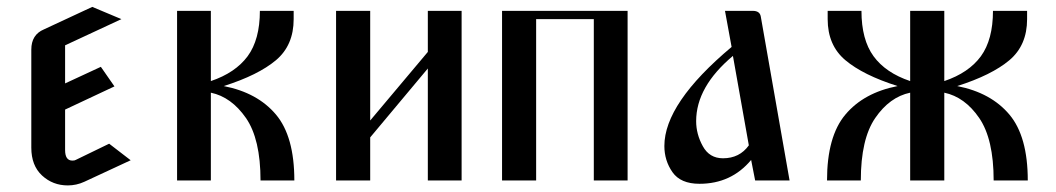

<svg xmlns="http://www.w3.org/2000/svg" viewBox="-20 -532 3113 566"><path d="M337.9 -475.6 252 -511.7 109.4 -445.3C84.6 -434.9 72.3 -415 72.3 -385.7V-96.7C72.3 -61.5 82.8 -34.2 104 -14.6C125.2 4.9 150.4 14.6 179.7 14.6C196.6 14.6 212.9 11.1 228.5 3.9L365.2 -59.6L301.8 -108.4L203.1 -60.5C201.2 -59.2 197.9 -58.6 193.4 -58.6C179 -58.6 171.9 -69 171.9 -89.8V-209L317.4 -277.3L277.3 -335L171.9 -286.1V-398.4Z M502 -500V0H601.6V-258.8C641.9 -250.3 676.4 -225.4 705.1 -184.1C733.7 -142.7 748 -81.4 748 0H847.7C847.7 -86.6 829.6 -151.4 793.5 -194.3C757.3 -237.3 706.1 -265.3 639.6 -278.3C707.4 -299.8 758.6 -325.2 793.5 -354.5C828.3 -383.8 845.7 -424.2 845.7 -475.6V-500H746.1C746.1 -443.4 734 -398.8 710 -366.2C685.9 -333.7 649.7 -309.2 601.6 -293V-500Z M1241.2 -500V-378.9L1071.3 -176.8V-500H970.7V0H1071.3V-127L1241.2 -330.1V0H1340.8V-500Z M1560.5 0V-475.6H1730.5V0H1830.1V-500H1460V0Z M2222.7 -483.4C2220.7 -494.5 2212.9 -500 2199.2 -500H2117.2L2136.7 -393.6C2004.6 -282.9 1938.5 -185.5 1938.5 -101.6C1938.5 -72.9 1946.5 -47.2 1962.4 -24.4C1978.4 -1.6 2004.9 9.8 2042 9.8C2104.5 9.8 2155.3 -13.7 2194.3 -60.5L2206.1 0H2307.6ZM2187.5 -103.5C2169.3 -78.1 2143.9 -65.4 2111.3 -65.4C2084.6 -65.4 2064.8 -77.3 2051.8 -101.1C2038.7 -124.8 2032.2 -149.4 2032.2 -174.8C2032.2 -242.5 2068.4 -306.6 2140.6 -367.2Z M2663.1 -500V-293C2614.9 -309.2 2578.9 -333.7 2555.2 -366.2C2531.4 -398.8 2519.5 -443.4 2519.5 -500H2419.9V-475.6C2419.9 -424.2 2437.3 -383.8 2472.2 -354.5C2507 -325.2 2558.3 -299.8 2626 -278.3C2559.6 -265.3 2508.3 -237.3 2472.2 -194.3C2436 -151.4 2418 -86.6 2418 0H2517.6C2517.6 -81.4 2531.7 -142.7 2560.1 -184.1C2588.4 -225.4 2622.7 -250.3 2663.1 -258.8V0H2763.7V-258.8C2804 -250.3 2838.4 -225.4 2866.7 -184.1C2895 -142.7 2909.2 -81.4 2909.2 0H3009.8C3009.8 -86.6 2991.7 -151.4 2955.6 -194.3C2919.4 -237.3 2868.2 -265.3 2801.8 -278.3C2869.5 -299.8 2920.7 -325.2 2955.6 -354.5C2990.4 -383.8 3007.8 -424.2 3007.8 -475.6V-500H2907.2C2907.2 -443.4 2895.3 -398.8 2871.6 -366.2C2847.8 -333.7 2811.8 -309.2 2763.7 -293V-500Z"/></svg>

Font: TriodPostnaja
Style: Medium
Weight: 500
Version: 20110805; ttfautohint (v0.96) -l 8 -r 50 -G 200 -x 14 -w "G"